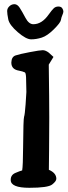

<svg xmlns="http://www.w3.org/2000/svg" viewBox="-20 -894 323 917"><path d="M139.2 -778.3Q180.2 -778.3 212.9 -825.2Q228 -846.2 236.8 -854.5Q245.6 -862.8 258.8 -862.8Q272 -862.8 277.3 -854.5Q282.7 -846.2 282.7 -839.4Q282.7 -832.5 277.8 -821.8Q272.9 -811 270.8 -798.1Q268.6 -785.2 237.1 -753.9Q205.6 -722.7 179.4 -714.4Q153.3 -706.1 128.9 -706.1Q104.5 -706.1 64.7 -740.5Q24.9 -774.9 19.5 -801.5Q14.2 -828.1 14.2 -841.1Q14.2 -854 24.7 -864Q35.2 -874 49.1 -874Q63 -874 74.2 -856.7Q85.4 -839.4 101.6 -808.8Q117.7 -778.3 139.2 -778.3ZM213.4 -83Q249 -67.9 249 -40Q249 -28.3 229 -12.7Q209 2.9 120.1 2.9Q31.2 2.9 31.2 -34.2V-35.2Q31.2 -58.6 53.5 -68.1Q75.7 -77.6 85.9 -80.1Q89.8 -102.5 90.3 -187.5Q91.3 -327.1 95 -336.4Q98.6 -345.7 102.3 -396Q106 -446.3 106 -454.6L104.5 -523.4Q103.5 -545.9 98.6 -548.3Q88.4 -553.2 70.3 -556.6Q35.2 -562.5 34.2 -592.8V-596.2Q35.2 -622.6 54.2 -629.2Q73.2 -635.7 122.1 -645Q170.9 -654.3 184.1 -654.3Q197.3 -654.3 212.9 -642.6L235.4 -622.1L212.9 -585.4Q215.3 -416 215.3 -331.8Q215.3 -247.6 214.4 -175.8Z"/></svg>

Font: Drukaatie burti
Style: Demi
Weight: 600
Version: Version 0.14